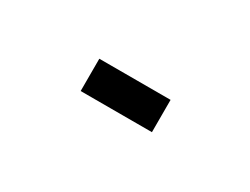

<svg xmlns="http://www.w3.org/2000/svg" viewBox="-24 -427 228 175"><g transform="rotate(30 90.5 -340.0)"><path d="M53 -323V-357H128V-323Z"/></g></svg>

Font: Foldit Thin
Style: Regular
Weight: 100
Designer: Sophia Tai
Foundry: Sophia Tai
Version: Version 1.003